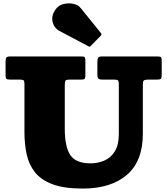

<svg xmlns="http://www.w3.org/2000/svg" viewBox="-20 -1079 975 1119"><path d="M645.5 -615H577.5Q559.5 -615 553.5 -620.8Q547.5 -626.5 547.5 -643.5V-713.5Q547.5 -734 551.5 -742Q555.5 -750 575.5 -750H898.5Q914.5 -750 918.5 -745Q922.5 -740 922.5 -723V-642.5Q922.5 -624.5 917.8 -619.8Q913 -615 894 -615H843.5Q824 -615 818.2 -610Q812.5 -605 812.5 -584.5V-300Q812.5 -139 719.2 -59.5Q626 20 462.5 20Q352.5 20 285.2 -5.5Q218 -31 182.8 -76.2Q147.5 -121.5 135 -181.5Q122.5 -241.5 122.5 -310V-589.5Q122.5 -607 117.2 -611Q112 -615 95.5 -615H42.5Q24 -615 18.2 -618.5Q12.5 -622 12.5 -640.5V-718.5Q12.5 -737 17.2 -743.5Q22 -750 39.5 -750H456.5Q470.5 -750 474 -745.2Q477.5 -740.5 477.5 -726V-639.5Q477.5 -624.5 473.2 -619.8Q469 -615 453 -615H385.5Q365.5 -615 361.5 -608.8Q357.5 -602.5 357.5 -582V-330Q357.5 -223.5 389.8 -175.2Q422 -127 507.5 -127Q549.5 -127 587.2 -142.8Q625 -158.5 648.8 -196.2Q672.5 -234 672.5 -300V-589.5Q672.5 -606.5 667 -610.8Q661.5 -615 645.5 -615ZM495 -809.5 327 -898.5Q293.5 -916.5 286 -954.8Q278.5 -993 308.5 -1030Q325 -1050 353 -1056.2Q381 -1062.5 408.2 -1056.5Q435.5 -1050.5 449.5 -1033L566.5 -888.5Q575.5 -879.5 567 -870.5L510 -812.5Q506 -808 503.2 -807Q500.5 -806 495 -809.5Z"/></svg>

Font: Besley* Fatface
Style: Regular
Weight: 900
Designer: Owen Earl
Foundry: indestructible type*
Version: Version 3.000; ttfautohint (v1.8.3)